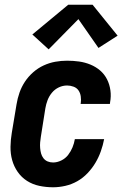

<svg xmlns="http://www.w3.org/2000/svg" viewBox="-20 -785 540 813"><path d="M205 8Q175 8 146.5 2Q118 -4 94.5 -19Q71 -34 55 -57Q39 -80 31.5 -107Q24 -134 24.5 -164Q25 -194 30 -223L50 -343Q54 -368 62.5 -392.5Q71 -417 85.5 -439Q100 -461 120.5 -479Q141 -497 165 -508Q189 -519 214 -523.5Q239 -528 264 -528Q290 -528 315 -524.5Q340 -521 363 -511.5Q386 -502 404 -486.5Q422 -471 433 -449.5Q444 -428 447.5 -402.5Q451 -377 446 -351Q446 -350 446 -348Q446 -346 445 -345H321Q321 -345 321.5 -346Q322 -347 322 -348Q324 -362 322 -376.5Q320 -391 312.5 -402Q305 -413 291.5 -418Q278 -423 264 -423Q246 -423 229 -415Q212 -407 200 -392.5Q188 -378 181.5 -361Q175 -344 172 -326L153 -206Q151 -194 150 -182Q149 -170 150 -158Q151 -146 154 -135Q157 -124 164 -115Q171 -106 181.5 -101.5Q192 -97 205 -97Q222 -97 239.5 -105.5Q257 -114 268.5 -129Q280 -144 287 -161Q294 -178 297 -196H421Q416 -170 407 -144.5Q398 -119 384 -95.5Q370 -72 350.5 -51.5Q331 -31 307 -17.5Q283 -4 256.5 2Q230 8 205 8ZM186 -576 117 -639 269 -765H372L478 -634L397 -582L312 -704Z"/></svg>

Font: Iosevka SS04 Extrabold Oblique
Style: Regular
Weight: 800
Italic angle: -9°
Monospace: yes
Designer: Belleve Invis
Foundry: Belleve Invis
Version: Version 19.0.0; ttfautohint (v1.8.4)